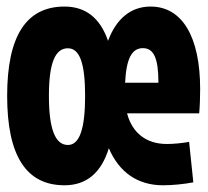

<svg xmlns="http://www.w3.org/2000/svg" viewBox="-20 -547 626 577"><path d="M173.8 9.8C239.7 9.8 284.2 -27.3 307.1 -101.6C337.9 -29.3 393.6 9.8 469.7 9.8C499 9.8 532.7 6.3 561 1L548.3 -120.6C526.4 -116.7 502 -114.3 481.4 -114.3C419.4 -114.3 377.4 -147.5 361.8 -206.5H578.6C580.6 -228 581.5 -254.9 581.5 -279.3C581.5 -437 527.3 -527.3 432.6 -527.3C373.5 -527.3 329.6 -491.2 304.7 -424.3C280.8 -493.2 237.3 -527.3 173.8 -527.3C58.6 -527.3 1.5 -438.5 1.5 -258.8C1.5 -79.1 58.6 9.8 173.8 9.8ZM184.1 -111.3C145.5 -111.3 127 -160.2 127 -258.8C127 -357.4 145.5 -401.9 184.1 -401.9C219.2 -401.9 235.8 -357.4 235.8 -258.8C235.8 -160.2 219.2 -111.3 184.1 -111.3ZM356 -298.3C359.4 -371.1 376.5 -402.3 409.2 -402.3C442.4 -402.3 456.1 -371.6 456.1 -298.3Z"/></svg>

Font: Cascadia Code
Style: Bold
Weight: 700
Monospace: yes
Designer: Aaron Bell
Foundry: Saja Typeworks
Version: Version 2404.023